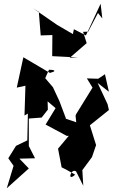

<svg xmlns="http://www.w3.org/2000/svg" viewBox="-20 -944 598 1019"><path d="M350 -637 440 -715 421 -775 448 -776 500 -875 523 -846 514 -924 436 -756 372 -789 367 -763 283 -812 154 -901 186 -881 196 -756 258 -758 257 -646 395 -639ZM379 -17C333 25 358 -55 384 -34L422 42L417 -41L468 -110L490 -174L457 -279L558 -360L551 -391L498 -504L558 -457L537 -550L501 -526L441 -528L471 -479L384 -338L381 -330L389 -255L461 -201L423 -282L329 -314V-318L295 -408L261 -481L220 -529L240 -574C281 -573 274 -564 245 -557L104 -640L69 -479L115 -489L110 -331L128 -341L125 -199L65 -170L24 -104L52 -64L16 55L133 -50L83 -102L166 -104L133 -169V-315L201 -320L234 -362L232 -428L186 -446L275 -370L222 -283L334 -223H345L288 -155L307 -56L331 -44Z"/></svg>

Font: Charger Distortion
Style: 2It
Weight: 400
Designer: Jasper
Foundry: Cannot Into Space Fonts
Version: Version 0.98